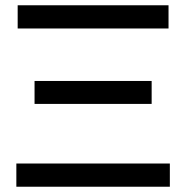

<svg xmlns="http://www.w3.org/2000/svg" viewBox="-20 -708 707 728"><path d="M47 -600V-688H619V-600ZM111 -314V-401H555V-314ZM42 0V-88H624V0Z"/></svg>

Font: KaTeX_SansSerif
Style: Regular
Weight: 400
Version: Version 1.1; ttfautohint (v1.3)